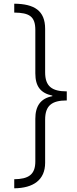

<svg xmlns="http://www.w3.org/2000/svg" viewBox="-20 -852 418 1038"><path d="M341 -309V-358C260 -358 224 -386 224 -461V-696C224 -795 165 -831 57 -832V-784C138 -783 171 -764 171 -690V-456C171 -385 199 -349 263 -335V-332C199 -320 171 -278 171 -210V21C171 93 133 116 57 117V166C160 165 224 121 224 28V-205C224 -281 260 -309 341 -309Z"/></svg>

Font: Noto Sans Gurmukhi Light
Style: Regular
Weight: 300
Designer: Jelle Bosma - Monotype Design Team
Foundry: Monotype Imaging Inc.
Version: Version 2.004